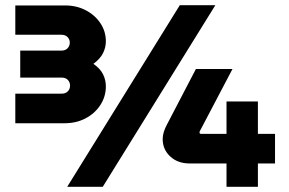

<svg xmlns="http://www.w3.org/2000/svg" viewBox="-20 -720 1114 740"><path d="M239 0 673 -700H810L376 0ZM39 -245V-359H217Q233 -359 241.5 -368Q250 -377 250 -390Q250 -403 241.5 -412Q233 -421 217 -421H58V-525H217Q232 -525 240.5 -534Q249 -543 249 -556Q249 -568 240.5 -577Q232 -586 217 -586H39V-699H231Q275 -699 310.5 -680.5Q346 -662 367 -630.5Q388 -599 388 -561Q388 -537 377 -515Q366 -493 340 -474Q366 -456 377 -434Q388 -412 388 -387Q388 -348 367 -315.5Q346 -283 310 -264Q274 -245 229 -245ZM853 0V-90H711Q665 -90 636 -117Q607 -144 607 -184Q607 -198 611.5 -212Q616 -226 623 -239L735 -454H876L752 -218Q749 -214 749 -209Q749 -204 756 -204H853V-329H974V-204H1040V-90H974V0Z"/></svg>

Font: MuseoModerno Black
Style: Regular
Weight: 900
Designer: Pablo Cosgaya, Héctor Gatti, Marcela Romero, and the Authors of The MuseoModerno Project.
Foundry: Omnibus-Type Team
Version: Version 1.001